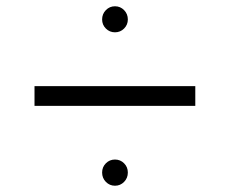

<svg xmlns="http://www.w3.org/2000/svg" viewBox="-20 -721 754 612"><path d="M346.5 -618Q363.5 -618 375.5 -630Q387.5 -642 387.5 -659Q387.5 -676.5 375.5 -688.8Q363.5 -701 346.5 -701Q329.5 -701 317.5 -688.8Q305.5 -676.5 305.5 -659Q305.5 -642 317.5 -630Q329.5 -618 346.5 -618ZM90 -383.5H602.5V-446.5H90ZM346.5 -129Q363.5 -129 375.5 -141.2Q387.5 -153.5 387.5 -171Q387.5 -188.5 375.5 -200.5Q363.5 -212.5 346.5 -212.5Q329.5 -212.5 317.5 -200.5Q305.5 -188.5 305.5 -171Q305.5 -153.5 317.5 -141.2Q329.5 -129 346.5 -129Z"/></svg>

Font: Spartan
Style: Regular
Weight: 400
Designer: Matt Bailey, Mirko Velimirovic
Foundry: Matt Bailey
Version: Version 1.003; ttfautohint (v1.8.3)